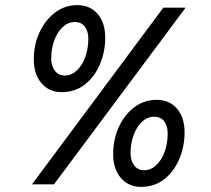

<svg xmlns="http://www.w3.org/2000/svg" viewBox="-20 -720 826 750"><path d="M112 -488Q112 -545 134 -593Q156 -641 194.5 -670.5Q233 -700 282 -700Q332 -700 361.5 -665.5Q391 -631 391 -573Q391 -517 370 -468Q349 -419 311 -389.5Q273 -360 221 -360Q172 -360 142 -395Q112 -430 112 -488ZM105 0 618 -690H705L191 0ZM180 -491Q180 -463 194 -444Q208 -425 233 -425Q259 -425 280 -444.5Q301 -464 313 -497Q325 -530 325 -569Q325 -598 311.5 -616Q298 -634 272 -634Q246 -634 225 -614.5Q204 -595 192 -562.5Q180 -530 180 -491ZM422 -118Q422 -175 444 -223.5Q466 -272 504.5 -301Q543 -330 592 -330Q642 -330 671.5 -295.5Q701 -261 701 -203Q701 -147 680 -98Q659 -49 621 -19.5Q583 10 531 10Q482 10 452 -25Q422 -60 422 -118ZM490 -121Q490 -93 504 -74Q518 -55 543 -55Q569 -55 590 -74.5Q611 -94 623 -127Q635 -160 635 -199Q635 -228 621.5 -246Q608 -264 582 -264Q556 -264 535 -244.5Q514 -225 502 -192.5Q490 -160 490 -121Z"/></svg>

Font: Radio Canada Condensed
Style: Italic
Weight: 400
Width: 3
Italic angle: -12°
Designer: Charles Daoud, Etienne Aubert Bonn, Alexandre Saumier Demers, Jacques Le Bailly
Foundry: Radio-Canada
Version: Version 2.104; ttfautohint (v1.8.4.7-5d5b);gftools[0.9.28.de